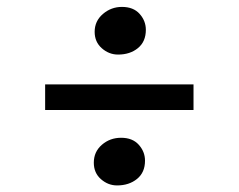

<svg xmlns="http://www.w3.org/2000/svg" viewBox="-20 -592 709 570"><path d="M330.5 -430Q303.5 -430 282.2 -448.8Q261 -467.5 261 -497.5Q261 -529.5 285.5 -550.5Q310 -571.5 342 -571.5Q376 -571.5 394.5 -550.8Q413 -530 413 -503.5Q413 -468.5 389.5 -449.2Q366 -430 330.5 -430ZM554.5 -341.5V-265.5H114V-341.5ZM258.5 -109Q258.5 -141.5 282.5 -162.2Q306.5 -183 339.5 -183Q373.5 -183 392 -162.2Q410.5 -141.5 410.5 -115Q410.5 -80 386.8 -60.8Q363 -41.5 327.5 -41.5Q301 -41.5 279.8 -60Q258.5 -78.5 258.5 -109Z"/></svg>

Font: Merriweather 72pt ExtraBold
Style: Regular
Weight: 800
Version: Version 2.100